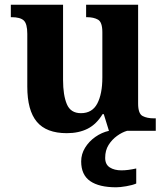

<svg xmlns="http://www.w3.org/2000/svg" viewBox="-20 -556 707 816"><path d="M264 10Q177 10 136.5 -38.5Q96 -87 96 -188V-412Q96 -455 81 -469Q66 -483 29 -483H26V-536H248V-216Q248 -152 264 -113.5Q280 -75 324 -75Q372 -75 393.5 -116Q415 -157 415 -227V-419Q415 -462 396.5 -472.5Q378 -483 349 -483H346V-536H567V-116Q567 -73 586 -63Q605 -53 634 -53H642V0H443L421 -71H416Q390 -28 352.5 -9Q315 10 264 10ZM474 240Q401 240 363 213.5Q325 187 325 130Q325 99 341.5 72Q358 45 385 26Q412 7 443 0H520Q499 6 477.5 21.5Q456 37 441.5 60Q427 83 427 115Q427 143 446.5 155.5Q466 168 496 168Q510 168 525.5 166Q541 164 559 160V224Q543 231 516.5 235.5Q490 240 474 240Z"/></svg>

Font: Noto Serif
Style: Bold
Weight: 700
Designer: Monotype Design Team
Foundry: Monotype Imaging Inc.
Version: Version 2.014